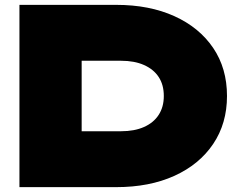

<svg xmlns="http://www.w3.org/2000/svg" viewBox="-20 -770 986 790"><path d="M458 -750Q595 -750 697.5 -703.5Q800 -657 857 -573Q914 -489 914 -375Q914 -262 857 -177.5Q800 -93 697.5 -46.5Q595 0 458 0H60V-750ZM316 -115 200 -230H478Q533 -230 572.5 -247.5Q612 -265 633 -297.5Q654 -330 654 -375Q654 -421 633 -453Q612 -485 572.5 -502.5Q533 -520 478 -520H200L316 -635Z"/></svg>

Font: Unbounded Black
Style: Regular
Weight: 900
Designer: Luke Prowse, Jean-Baptiste Morizot, Fátima Lázaro, Florian Runge
Foundry: NaN
Version: Version 1.701;gftools[0.9.28.dev5+ged2979d]